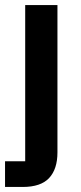

<svg xmlns="http://www.w3.org/2000/svg" viewBox="-26 -542 322 762"><path d="M-6 98H74V-522H202V63Q202 129 169 164.5Q136 200 64 200H-6Z"/></svg>

Font: IBM Plex Sans SmBld
Style: Regular
Weight: 600
Designer: Mike Abbink, Paul van der Laan, Pieter van Rosmalen
Foundry: Bold Monday
Version: Version 3.005